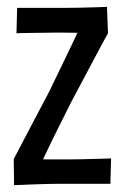

<svg xmlns="http://www.w3.org/2000/svg" viewBox="-20 -536 356 560"><path d="M77 -10 20 -72Q36 -103 51.5 -132Q67 -161 84 -194Q101 -227 122 -266Q140 -303 157 -338Q174 -373 192.5 -412Q211 -451 232 -496L295 -439Q276 -405 259 -372.5Q242 -340 224.5 -307.5Q207 -275 187 -237Q167 -197 148.5 -160Q130 -123 112.5 -86Q95 -49 77 -10ZM21 4 20 -72Q20 -72 37.5 -72Q55 -72 80.5 -71.5Q106 -71 132.5 -71Q159 -71 176 -71Q194 -71 216 -71.5Q238 -72 258 -72.5Q278 -73 291 -73.5Q304 -74 304 -74L302 0Q302 0 287.5 0Q273 0 250.5 0Q228 0 204 0Q180 0 161 0Q142 0 118.5 0.5Q95 1 73 2Q51 3 36 3.5Q21 4 21 4ZM28 -439 30 -513Q30 -513 44 -513Q58 -513 79.5 -513Q101 -513 124.5 -513Q148 -513 167 -513Q188 -513 209.5 -513.5Q231 -514 250 -514.5Q269 -515 280.5 -515.5Q292 -516 292 -516L295 -439Q295 -439 280 -439.5Q265 -440 241.5 -440Q218 -440 193.5 -440.5Q169 -441 151 -441Q133 -441 111.5 -440.5Q90 -440 71 -440Q52 -440 40 -439.5Q28 -439 28 -439Z"/></svg>

Font: Truculenta Medium
Style: Regular
Weight: 500
Version: Version 1.002